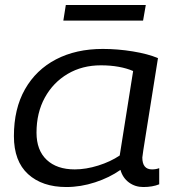

<svg xmlns="http://www.w3.org/2000/svg" viewBox="-20 -743 706 773"><path d="M557 10Q524 10 499 -8.5Q474 -27 465 -59Q421 -28 363 -9Q305 10 247 10Q150 10 93 -42Q36 -94 36 -195Q36 -305 80.5 -383.5Q125 -462 205.5 -504Q286 -546 394 -546Q454 -546 515 -536Q576 -526 616 -509Q585 -313 569 -214Q553 -115 553 -109Q553 -61 592 -61Q608 -61 621 -66V-1Q594 10 557 10ZM462 -117 516 -457Q491 -468 458 -474Q425 -480 386 -480Q311 -480 252.5 -445.5Q194 -411 160.5 -350Q127 -289 127 -209Q127 -138 168 -99.5Q209 -61 281 -61Q326 -61 375.5 -76.5Q425 -92 462 -117ZM235 -660 245 -723H567L556 -660Z"/></svg>

Font: Georama Extended
Style: Italic
Weight: 400
Width: 7
Italic angle: -9°
Designer: Jean-Baptiste Levee
Foundry: Production Type
Version: Version 1.000